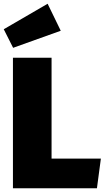

<svg xmlns="http://www.w3.org/2000/svg" viewBox="-26 -1004 568 1024"><path d="M249 -158H512L491 0H43V-696H249ZM298 -840 44 -749 -6 -848 228 -984Z"/></svg>

Font: FiraGO Heavy
Style: Regular
Weight: 900
Designer: bBox Type
Foundry: bBox Type GmbH
Version: Version 1.001